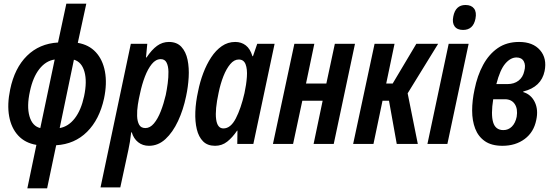

<svg xmlns="http://www.w3.org/2000/svg" viewBox="-20 -779 2975 1039"><path d="M128 240 177 5Q116 -5 78.5 -45.5Q41 -86 29.5 -150Q18 -214 35 -295Q59 -411 126 -477Q193 -543 294 -549L339 -759H447L401 -547Q461 -537 498.5 -496.5Q536 -456 548 -391.5Q560 -327 543 -246Q518 -132 451 -65.5Q384 1 284 7L235 240ZM142 -285Q124 -204 139.5 -150Q155 -96 198 -86L276 -457Q228 -450 193 -405.5Q158 -361 142 -285ZM435 -258Q452 -338 437 -391Q422 -444 380 -456L303 -86Q350 -94 384.5 -138.5Q419 -183 435 -258Z M524 235 688 -542H777L770 -468H773Q801 -510 830 -531Q859 -552 894 -552Q937 -552 961.5 -525.5Q986 -499 995 -455.5Q1004 -412 1001 -360.5Q998 -309 987 -258Q972 -185 943.5 -124Q915 -63 875.5 -26.5Q836 10 786 10Q752 10 727.5 -9.5Q703 -29 693 -63H690Q687 -36 683 -11.5Q679 13 675 31L631 235ZM767 -86Q792 -86 813 -111Q834 -136 850 -177Q866 -218 877 -265Q883 -294 887.5 -327.5Q892 -361 891.5 -391Q891 -421 881.5 -440Q872 -459 850 -459Q823 -459 801.5 -432.5Q780 -406 764 -364Q748 -322 738 -274Q731 -245 726 -212.5Q721 -180 722 -151Q723 -122 733 -104Q743 -86 767 -86Z M1144 10Q1103 10 1079 -14Q1055 -38 1045 -79.5Q1035 -121 1037 -174Q1039 -227 1052 -285Q1062 -336 1080 -383.5Q1098 -431 1123 -469Q1148 -507 1180.5 -529.5Q1213 -552 1253 -552Q1286 -552 1310 -533.5Q1334 -515 1346 -475H1349L1372 -542H1466L1351 0H1264L1265 -72H1263Q1238 -35 1209.5 -12.5Q1181 10 1144 10ZM1189 -84Q1228 -84 1256 -138Q1284 -192 1303 -275Q1313 -321 1316 -363Q1319 -405 1309 -431Q1299 -457 1272 -457Q1247 -457 1226 -432Q1205 -407 1189 -366.5Q1173 -326 1163 -277Q1143 -185 1149.5 -134.5Q1156 -84 1189 -84Z M1457 0 1573 -542H1681L1636 -327H1746L1792 -542H1901L1786 0H1677L1726 -234H1616L1566 0Z M1891 0 2007 -542H2115L2070 -327H2105L2233 -542H2351L2186 -274L2241 0H2127L2085 -234H2050L2001 0Z M2486 -617Q2454 -617 2440 -636.5Q2426 -656 2433 -690Q2445 -752 2499 -752Q2531 -752 2545.5 -732.5Q2560 -713 2553 -678Q2541 -617 2486 -617ZM2293 0 2408 -542H2516L2401 0Z M2699 10Q2640 10 2604 -15Q2568 -40 2551.5 -83Q2535 -126 2535 -180.5Q2535 -235 2548 -295Q2563 -370 2594.5 -428Q2626 -486 2674 -519Q2722 -552 2789 -552Q2864 -552 2902.5 -507.5Q2941 -463 2927 -394Q2909 -308 2812 -284L2811 -281Q2854 -268 2874 -226.5Q2894 -185 2882 -130Q2869 -64 2819.5 -27Q2770 10 2699 10ZM2775 -468Q2743 -468 2714.5 -435Q2686 -402 2666 -324H2726Q2762 -324 2786 -342.5Q2810 -361 2817 -394Q2826 -426 2814.5 -447Q2803 -468 2775 -468ZM2704 -75Q2731 -75 2750 -94Q2769 -113 2776 -147Q2783 -190 2765.5 -216Q2748 -242 2712 -242H2649Q2636 -160 2648.5 -117.5Q2661 -75 2704 -75Z"/></svg>

Font: Noto Sans ExtraCondensed SemiBold
Style: Italic
Weight: 600
Width: 2
Italic angle: -12°
Designer: Monotype Design Team
Foundry: Monotype Imaging Inc.
Version: Version 2.013; ttfautohint (v1.8.4.7-5d5b)